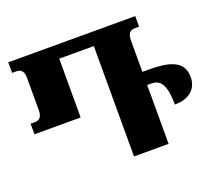

<svg xmlns="http://www.w3.org/2000/svg" viewBox="-119 -878 1176 1043"><g transform="rotate(-20 468.5 -357.0)"><path d="M728 -416H688V-599C688 -636 702 -653 730 -653H755V-714H21V-653H46C74 -653 88 -636 88 -599V-413C88 -376 74 -359 46 -359H21V-298H288V-638H488V0H688V-340H713C759 -340 793 -312 793 -189C880 -189 925 -235 925 -300C925 -384 863 -416 728 -416Z"/></g></svg>

Font: Noto Serif Georgian Black
Style: Regular
Weight: 900
Designer: Monotype Design Team, Akaki Razmadze
Foundry: Google LLC
Version: Version 2.003